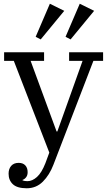

<svg xmlns="http://www.w3.org/2000/svg" viewBox="-20 -796 574 1028"><path d="M123 212Q72 212 49 190.5Q26 169 26 134Q26 108 40 92Q54 76 80 76Q103 76 115.5 89.5Q128 103 128 126Q128 143 119.5 153.5Q111 164 101 167V170Q112 174 127 174Q153 174 178 151.5Q203 129 223 78L244 21L54 -470H2V-516H216V-470H144L283 -92H287L422 -470H350V-516H532V-470H480L266 86Q245 141 209.5 176.5Q174 212 123 212ZM171 -599 247 -776 324 -738 198 -585ZM331 -599 407 -776 484 -738 358 -585Z"/></svg>

Font: IBM Plex Serif
Style: Regular
Weight: 400
Designer: Mike Abbink, Paul van der Laan, Pieter van Rosmalen
Foundry: Bold Monday
Version: Version 3.001